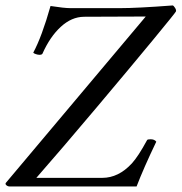

<svg xmlns="http://www.w3.org/2000/svg" viewBox="-31 -675 657 695"><path d="M272.9 -614.3Q228 -613.8 189 -577.9Q149.9 -542 122.6 -480.5Q120.1 -476.6 111.8 -476.6Q106 -476.6 98.4 -479.2Q90.8 -481.9 89.4 -484.4Q120.6 -542.5 151.9 -653.3Q201.2 -645.5 225.1 -645.5H401.9Q465.8 -645.5 594.2 -655.3Q597.7 -654.3 602.5 -646.7Q607.4 -639.2 606 -633.8Q604.5 -629.4 522.9 -530.5Q441.4 -431.6 317.6 -284.7Q193.8 -137.7 100.6 -31.2H339.4Q397.9 -31.2 446.3 -83.5Q469.2 -108.4 501.5 -168Q502.9 -170.9 514.2 -170.9Q528.3 -170.9 534.7 -162.1Q488.8 -66.4 463.4 0H4.4Q-2.9 0 -8.1 -4.6Q-13.2 -9.3 -9.3 -13.7L496.6 -615.2Z"/></svg>

Font: Amiri
Style: Slanted
Weight: 400
Italic angle: 9°
Designer: Khaled Hosny
Version: Version 000.107